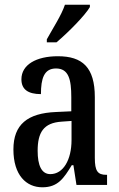

<svg xmlns="http://www.w3.org/2000/svg" viewBox="-20 -786 505 816"><path d="M179 -619V-606H220C270 -648 342 -721 362 -756V-766H256C241 -721 206 -668 179 -619ZM160 10C226 10 251 -28 285 -84H292L305 0H435V-43H432C395 -43 383 -59 383 -115V-373C383 -500 330 -547 226 -547C134 -547 71 -511 71 -449C71 -407 98 -386 154 -386C154 -452 167 -495 218 -495C272 -495 283 -448 283 -373V-313L218 -310C97 -305 37 -257 37 -151C37 -41 92 10 160 10ZM194 -46C156 -46 140 -84 140 -145C140 -223 165 -264 242 -269L284 -272V-191C284 -107 249 -46 194 -46Z"/></svg>

Font: Noto Serif Georgian ExtraCondensed Medium
Style: Regular
Weight: 500
Width: 2
Designer: Monotype Design Team, Akaki Razmadze
Foundry: Google LLC
Version: Version 2.003